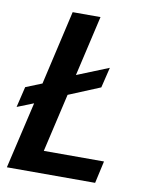

<svg xmlns="http://www.w3.org/2000/svg" viewBox="-82 -781 661 842"><g transform="rotate(10 248.5 -360.0)"><path d="M7 0 76 -297 3 -268 25 -360 97 -389 173 -720H297L235 -451L376 -508L354 -417L214 -359L154 -99H422L400 0Z"/></g></svg>

Font: Instrument Sans SemiCondensed SemiBold Italic
Style: Regular
Weight: 600
Width: 4
Italic angle: -13°
Designer: Rodrigo Fuenzalida
Foundry: fragTYPE
Version: Version 1.000; ttfautohint (v1.8.4.7-5d5b);gftools[0.9.28]